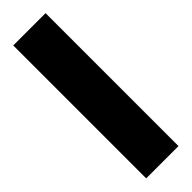

<svg xmlns="http://www.w3.org/2000/svg" viewBox="5 -146 511 511"><g transform="rotate(45 260.0 109.0)"><path d="M9.8 169.6V48H510.2V169.6Z"/></g></svg>

Font: Firava
Style: Regular
Weight: 400
Designer: Carrois Corporate & Edenspiekermann AG
Foundry: Greg Finn Gibson
Version: Version 5.000